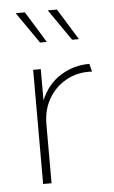

<svg xmlns="http://www.w3.org/2000/svg" viewBox="-47 -630 393 663"><g transform="rotate(-5 149.5 -298.0)"><path d="M75.7 0V-395.8H102.1V-287.5Q125 -342.4 170.5 -370.8Q216 -399.3 270.8 -399.3L277.8 -371.5Q274.3 -372.2 271.2 -372.2Q268.1 -372.2 264.6 -372.2Q221.5 -372.2 185.1 -351Q148.6 -329.9 126.7 -292Q104.9 -254.2 104.9 -203.5V0ZM218.8 -487.5 143.8 -595.8H175.7L242.4 -487.5ZM107.6 -487.5 32.6 -595.8H64.6L131.2 -487.5Z"/></g></svg>

Font: Afacad Flux Thin
Style: Regular
Weight: 250
Designer: Kristian Moeller
Foundry: Dicotype
Version: Version 1.100